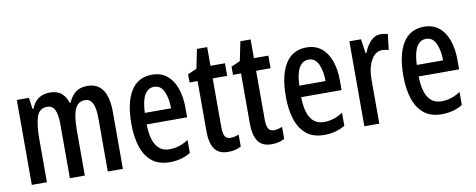

<svg xmlns="http://www.w3.org/2000/svg" viewBox="-60 -925 2979 1202"><g transform="rotate(-10 1430.0 -324.5)"><path d="M511 -550Q641 -550 641 -360V0H545V-338Q545 -405 529 -435Q513 -465 482 -465Q436 -465 417.5 -421Q399 -377 399 -290V0H304V-341Q304 -407 288.5 -436Q273 -465 241 -465Q190 -465 174 -413Q158 -361 158 -275V0H62V-540H139L149 -468H155Q187 -550 273 -550Q320 -550 347 -526.5Q374 -503 384 -466H391Q410 -509 438.5 -529.5Q467 -550 511 -550Z M922 -549Q979 -549 1017 -518Q1055 -487 1074 -432.5Q1093 -378 1093 -309V-248H836Q839 -70 951 -70Q981 -70 1010.5 -79Q1040 -88 1071 -108V-25Q1013 10 939 10Q868 10 825 -25.5Q782 -61 762 -123.5Q742 -186 742 -266Q742 -403 787.5 -476Q833 -549 922 -549ZM922 -472Q884 -472 862 -435.5Q840 -399 837 -321H1004Q1004 -384 984 -428Q964 -472 922 -472Z M1340 -74Q1364 -74 1392 -86V-9Q1375 0 1354.5 5Q1334 10 1309 10Q1251 10 1224 -27.5Q1197 -65 1197 -142V-460H1146V-512L1203 -537L1228 -659H1293V-540H1385V-460H1293V-150Q1293 -112 1303 -93Q1313 -74 1340 -74Z M1616 -74Q1640 -74 1668 -86V-9Q1651 0 1630.5 5Q1610 10 1585 10Q1527 10 1500 -27.5Q1473 -65 1473 -142V-460H1422V-512L1479 -537L1504 -659H1569V-540H1661V-460H1569V-150Q1569 -112 1579 -93Q1589 -74 1616 -74Z M1904 -549Q1961 -549 1999 -518Q2037 -487 2056 -432.5Q2075 -378 2075 -309V-248H1818Q1821 -70 1933 -70Q1963 -70 1992.5 -79Q2022 -88 2053 -108V-25Q1995 10 1921 10Q1850 10 1807 -25.5Q1764 -61 1744 -123.5Q1724 -186 1724 -266Q1724 -403 1769.5 -476Q1815 -549 1904 -549ZM1904 -472Q1866 -472 1844 -435.5Q1822 -399 1819 -321H1986Q1986 -384 1966 -428Q1946 -472 1904 -472Z M2375 -550Q2398 -550 2421 -543L2409 -443Q2392 -450 2367 -450Q2324 -450 2297.5 -402Q2271 -354 2271 -280V0H2176V-540H2250L2263 -449H2268Q2285 -493 2312 -521.5Q2339 -550 2375 -550Z M2651 -549Q2708 -549 2746 -518Q2784 -487 2803 -432.5Q2822 -378 2822 -309V-248H2565Q2568 -70 2680 -70Q2710 -70 2739.5 -79Q2769 -88 2800 -108V-25Q2742 10 2668 10Q2597 10 2554 -25.5Q2511 -61 2491 -123.5Q2471 -186 2471 -266Q2471 -403 2516.5 -476Q2562 -549 2651 -549ZM2651 -472Q2613 -472 2591 -435.5Q2569 -399 2566 -321H2733Q2733 -384 2713 -428Q2693 -472 2651 -472Z"/></g></svg>

Font: Noto Sans Ethiopic ExtraCondensed Medium
Style: Regular
Weight: 500
Width: 2
Designer: Monotype Design Team
Foundry: Monotype Imaging Inc.
Version: Version 2.102; ttfautohint (v1.8.4.7-5d5b)